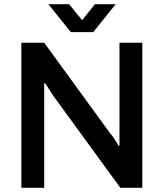

<svg xmlns="http://www.w3.org/2000/svg" viewBox="-20 -888 774 908"><path d="M81 0V-686H189L502 -256Q508 -250 515.5 -239Q523 -228 530 -217Q537 -206 540 -199H545Q545 -214 545 -228Q545 -242 545 -256V-686H653V0H549L232 -435Q224 -447 212 -465.5Q200 -484 194 -494H189Q189 -480 189 -465.5Q189 -451 189 -435V0ZM209 -868H307L393 -762L343 -761L429 -868H527L421 -736H315Z"/></svg>

Font: Archivo SemiBold Medium
Style: Regular
Weight: 500
Version: Version 2.001